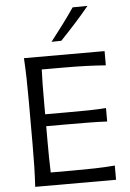

<svg xmlns="http://www.w3.org/2000/svg" viewBox="-65 -1067 755 1114"><g transform="rotate(-5 312.5 -510.0)"><path d="M94 0H564.9V-82.9Q508.1 -78 446.1 -76.6Q384.2 -75.2 315.3 -75.2H191Q189.2 -120.4 188.7 -165.2Q188.2 -210 188.2 -261.5V-345H314.2Q385.4 -345 438.1 -344.4Q490.8 -343.8 543 -341.3V-419.8Q493.7 -416.1 440.8 -415.2Q387.9 -414.4 315 -414.4H188.2V-486.2Q188.2 -538.7 188.7 -583.9Q189.2 -629.2 191.1 -675.1H307.9Q390.1 -675.1 450.5 -672.9Q510.9 -670.7 563.6 -666.6V-749.5H94Q97.7 -686.5 99 -628.2Q100.3 -569.8 100.3 -499.4V-248Q100.3 -178.5 99 -120.6Q97.7 -62.6 94 0ZM261.7 -829.9 318.7 -831.1Q363.3 -877.7 405.8 -924.6Q448.2 -971.5 487.6 -1019.5L401.1 -1018.6Q368.7 -971.2 333.6 -924.1Q298.5 -877 261.7 -829.9Z"/></g></svg>

Font: Pinar FD VF
Style: Regular
Weight: 300
Designer: Amin Abedi
Version: Version 2.000